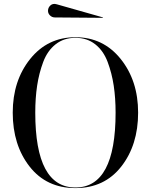

<svg xmlns="http://www.w3.org/2000/svg" viewBox="-20 -950 765 980"><path d="M260 -861Q246 -861 235.5 -871Q225 -881 225 -895Q225 -911 237.5 -922.5Q250 -934 270 -928L506 -861L505 -859ZM45 -375Q45 -538 134 -649Q223 -760 365 -760Q507 -760 596 -649Q685 -538 685 -375Q685 -210 599 -100Q513 10 365 10Q217 10 131 -100Q45 -210 45 -375ZM160 -375Q160 7 365 7Q570 7 570 -375Q570 -449 560.5 -512.5Q551 -576 529.5 -633.5Q508 -691 466 -724Q424 -757 365 -757Q306 -757 264 -724Q222 -691 200.5 -633.5Q179 -576 169.5 -512.5Q160 -449 160 -375Z"/></svg>

Font: Bodoni* 72
Style: Regular
Weight: 400
Version: Version 1.003